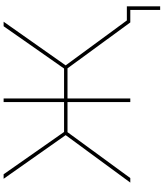

<svg xmlns="http://www.w3.org/2000/svg" viewBox="58 -798 905 1061"><g transform="rotate(-90 510.5 -267.5)"><path d="M917 0 656 -357 674 -365 942 0ZM32 0 300 -365 318 -357 57 0ZM300 -349 53 -700H78L318 -357ZM296 -347V-366H485V-347ZM477 0V-700H497V0ZM489 -347V-366H678V-347ZM674 -349 656 -357 896 -700H921ZM986 165V-9L995 0H917V-19H1006V165Z"/></g></svg>

Font: Montserrat Alternates Thin
Style: Regular
Weight: 100
Designer: Julieta Ulanovsky
Foundry: Julieta Ulanovsky
Version: Version 9.000